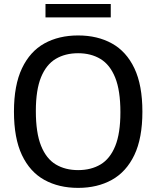

<svg xmlns="http://www.w3.org/2000/svg" viewBox="-20 -926 778 956"><path d="M369 9.5Q273 9.5 201 -30.2Q129 -70 89.2 -154Q49.5 -238 49.5 -370Q49.5 -502 89.5 -586Q129.5 -670 201.2 -709.8Q273 -749.5 369 -749.5Q465.5 -749.5 537.5 -709.5Q609.5 -669.5 649.2 -585.8Q689 -502 689 -370Q689 -238 649 -154.2Q609 -70.5 537 -30.5Q465 9.5 369 9.5ZM369 -79Q433.5 -79 480.8 -107.2Q528 -135.5 553.8 -198.8Q579.5 -262 579.5 -367Q579.5 -475.5 553.5 -539.8Q527.5 -604 480.2 -632.5Q433 -661 369 -661Q305 -661 257.8 -633Q210.5 -605 184.5 -541.8Q158.5 -478.5 158.5 -373Q158.5 -264.5 184.5 -200Q210.5 -135.5 257.8 -107.2Q305 -79 369 -79ZM206.5 -839.5V-906H531.5V-839.5Z"/></svg>

Font: Encode Sans SC Condensed Thin Medium
Style: Regular
Weight: 500
Version: Version 3.002